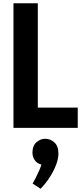

<svg xmlns="http://www.w3.org/2000/svg" viewBox="-20 -788 510 1183"><path d="M230 375 181 343Q188 332 199.5 309Q211 286 221.5 262.5Q232 239 235 226Q207 219 193.5 198Q180 177 180 153Q180 110 204.5 88.5Q229 67 258 67Q290 67 315 89.5Q340 112 340 158Q340 189 326 226.5Q312 264 287.5 302.5Q263 341 230 375ZM190 -125H459V0H63V-768H213V-102Z"/></svg>

Font: Yaldevi
Style: Bold
Weight: 700
Designer: Sol Matas, Rajitha Manaperi, Kosala Senevirathne
Foundry: Mooniak
Version: Version 1.100